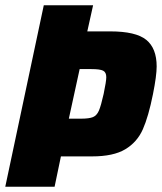

<svg xmlns="http://www.w3.org/2000/svg" viewBox="-20 -708 614 728"><path d="M146 -688H333L311 -589H398Q495 -589 534.5 -557Q574 -525 574 -456Q574 -421 560 -351Q543 -266 521.5 -217.5Q500 -169 455 -142Q410 -115 329 -115H211L187 0H0ZM373 -352Q383 -400 383 -415Q383 -434 371 -440Q359 -446 327 -446H282L241 -258H286Q318 -258 332.5 -264Q347 -270 355 -288.5Q363 -307 373 -352Z"/></svg>

Font: Saira Semi Condensed ExtraBold
Style: Italic
Weight: 800
Width: 4
Italic angle: -12°
Designer: Hector Gatti with collaboration of the Omnibus-Type team
Foundry: Omnibus-Type
Version: Version 1.001; ttfautohint (v1.8)